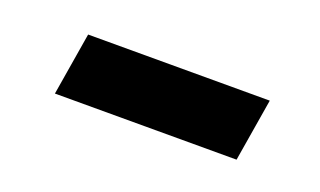

<svg xmlns="http://www.w3.org/2000/svg" viewBox="-30 -418 494 296"><g transform="rotate(20 217.0 -269.5)"><path d="M63 -218 80 -321H378L361 -218Z"/></g></svg>

Font: Nunito Sans 9pt
Style: Bold Italic
Weight: 700
Italic angle: -9°
Version: Version 3.101;gftools[0.9.27]